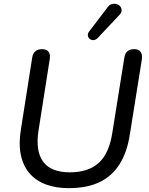

<svg xmlns="http://www.w3.org/2000/svg" viewBox="-20 -967 771 996"><path d="M336 9Q270 9 218.5 -10Q167 -29 133.5 -67.5Q100 -106 88 -164Q76 -222 89 -299L147 -668Q151 -691 164 -701.5Q177 -712 198 -712Q221 -712 231.5 -699Q242 -686 238 -660L180 -291Q163 -183 204 -128Q245 -73 342 -73Q437 -73 491 -121Q545 -169 562 -274L625 -668Q629 -691 641.5 -701.5Q654 -712 676 -712Q698 -712 708.5 -699Q719 -686 716 -660L654 -272Q640 -179 601 -116.5Q562 -54 497 -22.5Q432 9 336 9ZM487 -770Q477 -760 466 -759Q455 -758 446.5 -764.5Q438 -771 436 -781.5Q434 -792 442 -803L538 -929Q548 -943 561 -946Q574 -949 585.5 -945.5Q597 -942 604 -933.5Q611 -925 611 -913Q611 -901 599 -889Z"/></svg>

Font: Nunito ExtraLight Medium
Style: Italic
Weight: 500
Italic angle: -9°
Version: Version 3.602